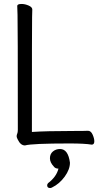

<svg xmlns="http://www.w3.org/2000/svg" viewBox="-20 -725 540 969"><path d="M233 224Q218 224 218 210Q218 204 223 199Q265 167 275 126Q259 126 252 116Q232 95 232 74Q232 52 247 39.5Q262 27 283 27Q324 27 333 96Q333 130 306.5 166.5Q280 203 243 221Q238 224 233 224ZM106 9Q84 9 70 -20Q64 -31 64 -37Q64 -44 67 -50.5Q70 -57 70 -70Q70 -621 68.5 -649.5Q67 -678 67 -695Q67 -705 89 -705Q106 -705 124.5 -697Q143 -689 143 -677Q143 -665 142 -639.5Q141 -614 141 -59Q213 -64 349 -64Q411 -64 424 -65Q439 -65 447.5 -45.5Q456 -26 456 -12Q456 5 443 5Q408 -1 331 -1Q141 -1 106 9Z"/></svg>

Font: Moon Stars Kai T HW
Style: Regular
Weight: 400
Designer: GuiWonder
Version: Version 1.101